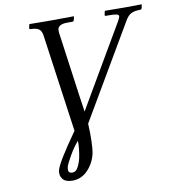

<svg xmlns="http://www.w3.org/2000/svg" viewBox="-93 -728 940 1037"><g transform="rotate(-10 377.0 -209.5)"><path d="M286.6 20Q259.8 50.3 235.6 92.8Q211.4 135.3 208 149.9Q204.1 169.4 209.2 176.8Q214.4 184.1 229 184.1Q247.6 184.1 259.5 161.1Q271.5 138.2 276.9 113.8Q287.6 62.5 286.6 20ZM609.9 -574.2Q620.1 -590.8 622.6 -601.1Q625 -611.3 612.5 -614.7Q600.1 -618.2 571.3 -618.2H553.2Q544.9 -618.2 546.9 -626L551.3 -645L553.2 -646Q626 -645 665 -645L752.4 -646L753.9 -645L750 -626Q748 -618.2 740.2 -618.2Q708.5 -618.2 690.7 -608.9Q672.9 -599.6 658.2 -574.2L356.9 -61Q359.9 -12.2 358.4 34.7Q356.9 81.5 353 99.1Q341.8 151.4 306.4 189.2Q271 227.1 220.7 227.1Q183.1 227.1 167.7 207.3Q152.3 187.5 158.2 160.2Q166.5 120.6 277.8 -36.1L202.6 -571.8Q198.7 -599.6 183.3 -608.9Q168 -618.2 139.2 -618.2Q130.9 -618.2 133.3 -626L137.2 -645L139.2 -646Q216.8 -645 255.9 -645L380.4 -646L382.3 -645L377.9 -626Q376 -618.2 368.2 -618.2H341.3Q293.5 -618.2 287.6 -591.8Q286.6 -587.9 287.6 -571.8L336.9 -215.8L349.6 -128.9L398.4 -212.9Z"/></g></svg>

Font: Linux Biolinum O
Style: Italic
Weight: 400
Italic angle: -12°
Designer: Philipp H. Poll
Foundry: Philipp H. Poll
Version: Version 1.1.3